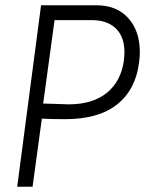

<svg xmlns="http://www.w3.org/2000/svg" viewBox="-20 -704 582 725"><path d="M508 -507Q508 -488 505 -467Q492 -365 422 -309.5Q352 -254 226 -254Q174 -254 138 -256L103 1H45L135 -684H345Q421 -684 464.5 -635.5Q508 -587 508 -507ZM448 -476Q450 -498 450 -506Q450 -565 417.5 -596.5Q385 -628 327 -628H186L143 -313L179 -312Q223 -310 239 -310Q330 -310 383.5 -353.5Q437 -397 448 -476Z"/></svg>

Font: Bellota Text
Style: Italic
Weight: 400
Italic angle: -7.5°
Designer: Kemie Guaida
Foundry: Kemie Guaida
Version: Version 4.001